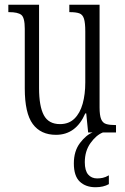

<svg xmlns="http://www.w3.org/2000/svg" viewBox="-20 -556 526 806"><path d="M215 10Q151 10 117.5 -35.5Q84 -81 84 -185V-435Q84 -482 69.5 -493.5Q55 -505 19 -505H15V-536H144V-186Q144 -110 164 -72.5Q184 -35 232 -35Q269 -35 292.5 -58Q316 -81 327 -120.5Q338 -160 338 -210V-424Q338 -460 332.5 -477.5Q327 -495 313 -500Q299 -505 274 -505H271V-536H398V-105Q398 -72 404.5 -56Q411 -40 425.5 -35.5Q440 -31 464 -31H467V0H350L342 -80H338Q299 10 215 10ZM381 230Q340 230 315 206.5Q290 183 290 130Q290 78 316 44Q342 10 369 0H412Q384 11 360 44.5Q336 78 336 125Q336 160 350 176.5Q364 193 388 193Q400 193 411.5 190.5Q423 188 437 180V217Q414 230 381 230Z"/></svg>

Font: Noto Serif Sinhala ExtraCondensed Light
Style: Regular
Weight: 300
Width: 2
Designer: Jelle Bosma - Monotype Design Team
Foundry: Monotype Imaging Inc.
Version: Version 2.007; ttfautohint (v1.8.4.7-5d5b)